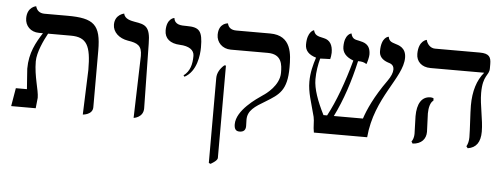

<svg xmlns="http://www.w3.org/2000/svg" viewBox="-51 -696 2758 1052"><g transform="rotate(5 1328.5 -170.0)"><path d="M415 12C415 12 469 9 469 -33V-344C469 -487 430 -520 284 -520H158C131 -520 115 -534 109 -557C109 -557 60 -550 60 -487C60 -446 90 -413 137 -413H158.7C124.1 -358.6 90 -299.9 90 -212C90 -202 96 -135 98 -100H37L20 0H155L161 -58C161 -101 133 -173 133 -256C133 -306.1 165.8 -374.6 186.9 -413H312C400 -413 424 -368 424 -234Z M694 6C694 6 747 0 747 -51L741 -406C741 -504 710 -510 655 -519C634 -523 598 -529 593 -559C593 -559 542 -550 542 -494C542 -453 577 -421 626 -413C679 -405 704 -393 704 -336Z M952 -243C1018 -278 1028 -369 1028 -411C1028 -502 1010 -521 940 -521C909 -521 874 -521 869 -559C869 -559 827 -554 827 -487C827 -443 858 -417 912 -415C961 -413 991 -394 991 -361C991 -315 981 -276 946 -250Z M1136 220C1158 207 1173 195 1173 184V-324H1164C1141 -304 1126 -279 1126 -251V216ZM1311 -38C1311 -89 1349 -113 1408 -148C1478 -191 1521 -217 1521 -344C1521 -414 1519 -520 1399 -520H1213C1185 -520 1169 -532 1164 -555C1164 -555 1113 -554 1113 -488C1113 -447 1145 -413 1192 -413H1395C1474 -413 1477 -354 1477 -310C1477 -240 1403 -188 1390 -180C1355 -156 1249 -85 1249 -8C1249 18 1258 30 1278 30C1301 30 1312 19 1312 -3C1312 -17 1311 -31 1311 -38Z M2147 -452C2147 -509 2103 -518 2088 -523C2072 -529 2052 -531 2048 -559C2048 -559 2007 -556 2007 -476C2007 -448 2024 -429 2056 -418C2065 -415 2089 -411 2089 -382C2089 -365 2080 -343 2063 -319C1995 -224 1962 -149 1946 -100H1786C1832 -192 1867 -299 1892 -411C1914 -411 1925 -408 1939 -399C1944 -410 1951 -439 1951 -452C1951 -512 1912 -517 1887 -523C1871 -527 1850 -526 1843 -559C1843 -559 1805 -554 1805 -483C1805 -451 1825 -427 1866 -412C1832 -289 1793 -182 1749 -100H1729C1692 -173 1668 -239 1668 -292C1668 -334 1675 -373 1684 -407C1701 -407 1712 -409 1739 -409C1741 -415 1744 -433 1744 -444C1744 -487 1728 -513 1695 -520C1653 -528 1644 -535 1637 -559C1637 -559 1600 -550 1600 -477C1600 -444 1620 -422 1661 -410C1648 -371 1636 -325 1636 -276C1636 -216 1655 -168 1676 -86C1682 -61 1678 -33 1685 0H1978C1997 -221 2147 -341 2147 -452Z M2298 -159C2298 -191 2306 -221 2322 -231V-244C2317 -247 2311 -248 2305 -248C2256 -248 2232 -206 2232 -138C2232 -119 2235 -59 2235 -41C2235 -25 2230 -7 2222 2L2229 13C2278 10 2302 -19 2302 -58C2302 -77 2298 -140 2298 -159ZM2579 -296C2579 -396 2615 -394 2615 -434V-458C2615 -496 2605 -516 2552 -516H2306C2281 -516 2262 -537 2257 -560C2257 -560 2212 -553 2212 -479C2212 -438 2241 -408 2291 -408H2586C2548 -363 2529 -301 2529 -223C2529 -181 2536 -91 2536 -49C2536 -29 2532 -12 2524 2L2532 12C2578 5 2601 -27 2601 -85C2601 -151 2579 -230 2579 -296Z"/></g></svg>

Font: Libertinus Serif Display
Style: Regular
Weight: 400
Designer: Philipp H. Poll
Foundry: Khaled Hosny
Version: Version 6.1